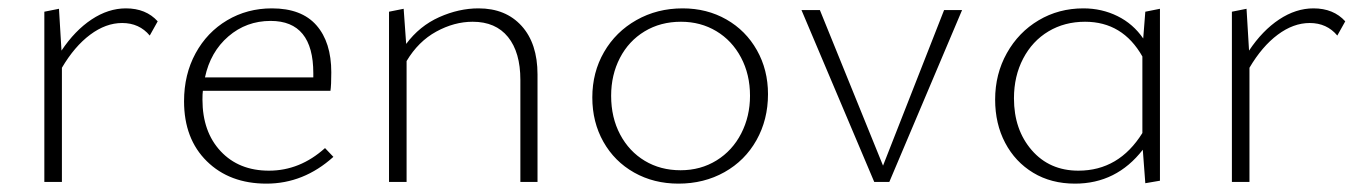

<svg xmlns="http://www.w3.org/2000/svg" viewBox="-20 -435 3253 459"><path d="M357 -384 338 -350Q313 -380 272 -380Q233 -380 195.5 -352Q158 -324 128 -273V0H86V-407L121 -414L127 -314Q159 -362 199 -388.5Q239 -415 281 -415Q329 -415 357 -384Z M777 -60Q706 4 617 4Q529 4 474.5 -49.5Q420 -103 420 -193Q420 -257 447.5 -307.5Q475 -358 523 -386.5Q571 -415 630 -415Q701 -415 736.5 -374.5Q772 -334 772 -262Q772 -231 770 -218H465Q464 -211 464 -197Q464 -120 507.5 -73.5Q551 -27 623 -27Q697 -27 757 -81ZM470 -250H729V-260Q729 -385 627 -385Q569 -385 526 -348Q483 -311 470 -250Z M1265 -257V0H1224V-244Q1224 -310 1194.5 -346.5Q1165 -383 1110 -383Q1066 -383 1023 -359.5Q980 -336 952 -289V0H910V-407L945 -414L951 -330Q983 -373 1030 -394Q1077 -415 1124 -415Q1189 -415 1227 -373Q1265 -331 1265 -257Z M1396 -202Q1396 -262 1424 -310.5Q1452 -359 1501.5 -387Q1551 -415 1612 -415Q1670 -415 1716.5 -388.5Q1763 -362 1789.5 -315Q1816 -268 1816 -210Q1816 -149 1788.5 -100Q1761 -51 1712 -23.5Q1663 4 1602 4Q1543 4 1496 -22.5Q1449 -49 1422.5 -96Q1396 -143 1396 -202ZM1773 -206Q1773 -257 1751.5 -297.5Q1730 -338 1692.5 -360.5Q1655 -383 1608 -383Q1559 -383 1521 -360Q1483 -337 1462 -296.5Q1441 -256 1441 -206Q1441 -154 1462.5 -113.5Q1484 -73 1521.5 -50.5Q1559 -28 1607 -28Q1655 -28 1693 -51.5Q1731 -75 1752 -116Q1773 -157 1773 -206Z M2280 -411 2106 0H2070L1896 -411H1940L2091 -39L2237 -411Z M2753 -414V-3L2718 3L2712 -77Q2649 4 2550 4Q2493 4 2450 -22Q2407 -48 2383 -93.5Q2359 -139 2359 -197Q2359 -258 2387 -308Q2415 -358 2463 -386.5Q2511 -415 2570 -415Q2614 -415 2651.5 -396.5Q2689 -378 2713 -343L2718 -407ZM2711 -117V-300Q2664 -383 2574 -383Q2525 -383 2486.5 -360Q2448 -337 2426 -295Q2404 -253 2404 -200Q2404 -125 2446.5 -76Q2489 -27 2558 -27Q2655 -27 2711 -117Z M3196 -384 3177 -350Q3152 -380 3111 -380Q3072 -380 3034.5 -352Q2997 -324 2967 -273V0H2925V-407L2960 -414L2966 -314Q2998 -362 3038 -388.5Q3078 -415 3120 -415Q3168 -415 3196 -384Z"/></svg>

Font: Ysabeau Infant Light
Style: Regular
Weight: 300
Designer: Christian Thalmann (Catharsis Fonts)
Version: Version 0.003